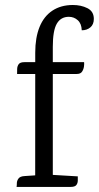

<svg xmlns="http://www.w3.org/2000/svg" viewBox="-20 -733 388 753"><path d="M265.2 -713.4Q297.8 -713.6 322.9 -700.9Q348 -688.2 348 -658.8Q348 -637.1 334.3 -625.6Q320.7 -614.2 300.6 -614.2Q299.8 -640.5 284.9 -653.8Q270 -667.1 250 -667.1Q218.5 -667.1 202.8 -640.1Q187.1 -613.2 187.1 -549.4V0H118L118.2 -526.5Q118.2 -585.4 135.1 -627.2Q152 -668.9 185.1 -691Q218.3 -713.2 265.2 -713.4ZM184.1 -47.3 285.1 -41.3Q285.3 -34.7 285.1 -24.6Q284.9 -14.6 279.4 -7.3Q273.8 0 257.5 0H45Q46 -5 46.1 -14.6Q46.2 -24.2 52.5 -32.8Q58.7 -41.5 76.4 -42.5L118 -45.3ZM75.5 -489.2H309.8Q310.8 -483.2 309.3 -472.1Q307.8 -461.1 301.8 -452Q295.9 -442.9 280.9 -442.9H47Q47 -451.8 47.3 -462.7Q47.7 -473.5 53.4 -481.4Q59.2 -489.2 75.5 -489.2Z"/></svg>

Font: Karma Variable Light
Style: Regular
Weight: 300
Designer: Joana Correia
Foundry: Indian Type Foundry
Version: Version 3.000